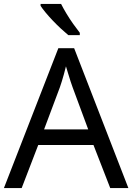

<svg xmlns="http://www.w3.org/2000/svg" viewBox="-20 -964 679 984"><path d="M545 0 459 -221H176L91 0H0L279 -717H360L638 0ZM352 -517Q349 -525 342 -546Q335 -567 328.5 -589.5Q322 -612 318 -624Q313 -604 307.5 -583.5Q302 -563 296.5 -546Q291 -529 287 -517L206 -301H432ZM293 -944Q304 -922 320.5 -894.5Q337 -867 355.5 -841Q374 -815 389 -796V-784H330Q313 -798 292 -817.5Q271 -837 250.5 -858.5Q230 -880 213.5 -900Q197 -920 188 -934V-944Z"/></svg>

Font: Noto Sans Canadian Aboriginal
Style: Regular
Weight: 400
Designer: Monotype Design Team, Typotheque's Kevin King
Foundry: Monotype Imaging Inc.
Version: Version 2.002